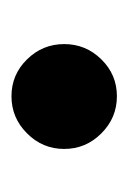

<svg xmlns="http://www.w3.org/2000/svg" viewBox="36 -460 226 338"><g transform="rotate(90 149.0 -291.0)"><path d="M84.5 -225.6Q57.6 -252.9 57.6 -291Q57.6 -329.1 84.5 -356.4Q111.3 -383.8 149.4 -383.8Q187.5 -383.8 214.8 -356.4Q242.2 -329.1 242.2 -291Q242.2 -252.9 214.8 -225.6Q187.5 -198.2 149.4 -198.2Q111.3 -198.2 84.5 -225.6Z"/></g></svg>

Font: GenEi M Gothic v2 Bold
Style: Regular
Weight: 700
Version: Version 2.0